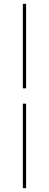

<svg xmlns="http://www.w3.org/2000/svg" viewBox="-20 -840 254 1000"><path d="M116 -300V140H99V-300ZM99 -380V-820H116V-380Z"/></svg>

Font: Kalnia SemiExpanded ExtraLight
Style: Regular
Weight: 250
Width: 6
Designer: Frida Medrano
Foundry: Frida Medrano
Version: Version 1.105